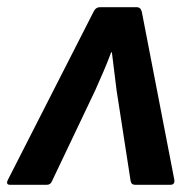

<svg xmlns="http://www.w3.org/2000/svg" viewBox="-45 -512 534 532"><path d="M-17 0Q-30 0 -23 -14L214 -479Q220 -492 232 -492H334Q345 -492 348 -479L438 -14Q440 0 427 0H329Q319 0 317 -10L278 -262Q275 -289 271.5 -314.5Q268 -340 265 -367H263Q253 -340 242 -314.5Q231 -289 219 -262L99 -10Q95 0 85 0Z"/></svg>

Font: Sofia Sans
Style: Bold Italic
Weight: 700
Italic angle: -9°
Designer: Botio Nikoltchev, Ani Petrova
Foundry: lettersoup
Version: Version 4.101; ttfautohint (v1.8.4.7-5d5b)